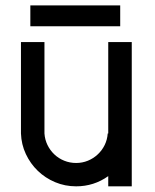

<svg xmlns="http://www.w3.org/2000/svg" viewBox="-20 -675 564 698"><path d="M459 -522V2.4H373.5V-34.7Q321.3 2.4 256.8 2.4Q216.3 2.4 180.4 -12.7Q144.5 -27.8 117.4 -54Q90.3 -80.1 74 -115Q57.6 -149.9 56.2 -189.9V-522H141.6V-189.9Q143.1 -167.5 152.6 -147.9Q162.1 -128.4 177.5 -113.8Q192.9 -99.1 213.4 -90.8Q233.9 -82.5 256.8 -82.5Q279.3 -82.5 299.6 -90.8Q319.8 -99.1 335.4 -113.8Q351.1 -128.4 360.6 -147.9Q370.1 -167.5 371.6 -189.9H373.5V-522ZM90.3 -579.6V-655.3H417V-579.6Z"/></svg>

Font: Proletarsk
Style: Regular
Weight: 400
Designer: Peter Wiegel, original typeface by Carl Albert Fahrenwaldt 1901
Foundry: Peter Wiegel
Version: Version 1.000 2010 initial release